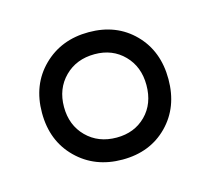

<svg xmlns="http://www.w3.org/2000/svg" viewBox="-54 -826 434 396"><g transform="rotate(-15 163.0 -628.0)"><path d="M28 -628Q28 -688 66.5 -726Q105 -764 164 -764Q223 -764 260.5 -726Q298 -688 298 -628Q298 -568 260.5 -530Q223 -492 164 -492Q105 -492 66.5 -530Q28 -568 28 -628ZM251 -628Q251 -667 226.5 -692Q202 -717 164 -717Q125 -717 100 -692Q75 -667 75 -628Q75 -589 100 -564Q125 -539 164 -539Q202 -539 226.5 -563.5Q251 -588 251 -628Z"/></g></svg>

Font: Exo Medium
Style: Regular
Weight: 500
Designer: Natanael Gama
Foundry: Natanael Gama
Version: Version 1.500; ttfautohint (v1.6)